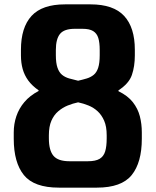

<svg xmlns="http://www.w3.org/2000/svg" viewBox="-20 -860 714 880"><path d="M383 -121Q418 -121 436.5 -132Q455 -143 462 -166Q469 -189 469 -226V-240Q469 -280 457.5 -306.5Q446 -333 427.5 -350Q409 -367 385.5 -376.5Q362 -386 338 -391Q314 -386 290.5 -376.5Q267 -367 247 -350Q227 -333 215.5 -306.5Q204 -280 204 -240V-226Q204 -171 225 -146Q246 -121 298 -121ZM323 -728Q274 -728 255 -704.5Q236 -681 236 -631V-607Q236 -571 243.5 -549.5Q251 -528 264.5 -517Q278 -506 297 -500.5Q316 -495 338 -490Q360 -495 378 -500.5Q396 -506 409.5 -517Q423 -528 430 -549.5Q437 -571 437 -607V-631Q437 -665 430.5 -686Q424 -707 407 -717.5Q390 -728 358 -728ZM43 -253Q43 -292 55 -327.5Q67 -363 92 -392.5Q117 -422 157 -443V-446Q127 -467 109.5 -491Q92 -515 84 -543.5Q76 -572 76 -606V-632Q76 -734 124.5 -787Q173 -840 278 -840H395Q500 -840 549 -787Q598 -734 598 -632V-606Q598 -556 584.5 -516.5Q571 -477 523 -446V-442Q566 -421 589 -391.5Q612 -362 621 -327Q630 -292 630 -253V-224Q630 -115 583.5 -57.5Q537 0 424 0H250Q136 0 89.5 -57.5Q43 -115 43 -224Z"/></svg>

Font: Matangi Black
Style: Regular
Weight: 900
Designer: Prashant Pant
Foundry: The Graphic Ant
Version: Version 3.002